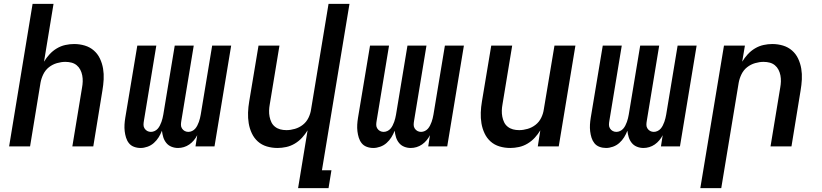

<svg xmlns="http://www.w3.org/2000/svg" viewBox="-20 -755 4240 990"><path d="M27 0 148 -735H256L207 -437Q219 -457 235.5 -475Q252 -493 273 -505.5Q294 -518 317 -523Q340 -528 362 -528Q391 -528 417.5 -520Q444 -512 464 -494.5Q484 -477 495.5 -452.5Q507 -428 511.5 -401Q516 -374 514.5 -345.5Q513 -317 508 -288L461 0H353L403 -303Q406 -319 406.5 -335Q407 -351 404 -366.5Q401 -382 394 -395.5Q387 -409 375.5 -418.5Q364 -428 349 -432Q334 -436 317 -436Q296 -436 273.5 -429.5Q251 -423 232.5 -408.5Q214 -394 203.5 -372.5Q193 -351 189 -329L135 0Z M705 8Q687 8 671 2Q655 -4 645 -16.5Q635 -29 630 -45Q625 -61 623 -78Q621 -95 622 -112.5Q623 -130 626 -148L688 -520H786L722 -132Q720 -121 720 -111Q720 -101 725.5 -92.5Q731 -84 739.5 -79.5Q748 -75 758 -75Q768 -75 777.5 -79.5Q787 -84 793.5 -91.5Q800 -99 804.5 -108Q809 -117 812.5 -126.5Q816 -136 818 -145Q820 -154 822 -164L881 -520H979L915 -132Q913 -121 913 -111Q913 -101 918.5 -92.5Q924 -84 932.5 -79.5Q941 -75 951 -75Q961 -75 970.5 -79.5Q980 -84 986.5 -91.5Q993 -99 997.5 -108Q1002 -117 1005.5 -126.5Q1009 -136 1011 -145Q1013 -154 1015 -164L1074 -520H1172L1086 0H988L997 -58Q990 -44 979.5 -31.5Q969 -19 956 -10Q943 -1 928 3.5Q913 8 898 8Q880 8 864 1.5Q848 -5 837.5 -18Q827 -31 822 -47Q817 -63 815 -81Q808 -63 798 -47Q788 -31 773.5 -18Q759 -5 740.5 1.5Q722 8 705 8Z M1517 215 1566 -83Q1554 -63 1537.5 -45Q1521 -27 1500 -14.5Q1479 -2 1456 3Q1433 8 1411 8Q1382 8 1355.5 0Q1329 -8 1309.5 -25.5Q1290 -43 1278.5 -67.5Q1267 -92 1262.5 -119Q1258 -146 1259 -174.5Q1260 -203 1265 -232L1313 -520H1421L1371 -217Q1368 -201 1367.5 -185Q1367 -169 1370 -153.5Q1373 -138 1379.5 -124.5Q1386 -111 1398 -101.5Q1410 -92 1425 -88Q1440 -84 1457 -84Q1478 -84 1500.5 -90.5Q1523 -97 1541.5 -111.5Q1560 -126 1570.5 -147.5Q1581 -169 1584 -191L1674 -735H1782L1640 123H1689L1674 215Z M1905 8Q1887 8 1871 2Q1855 -4 1845 -16.5Q1835 -29 1830 -45Q1825 -61 1823 -78Q1821 -95 1822 -112.5Q1823 -130 1826 -148L1888 -520H1986L1922 -132Q1920 -121 1920 -111Q1920 -101 1925.5 -92.5Q1931 -84 1939.5 -79.5Q1948 -75 1958 -75Q1968 -75 1977.5 -79.5Q1987 -84 1993.5 -91.5Q2000 -99 2004.5 -108Q2009 -117 2012.5 -126.5Q2016 -136 2018 -145Q2020 -154 2022 -164L2081 -520H2179L2115 -132Q2113 -121 2113 -111Q2113 -101 2118.5 -92.5Q2124 -84 2132.5 -79.5Q2141 -75 2151 -75Q2161 -75 2170.5 -79.5Q2180 -84 2186.5 -91.5Q2193 -99 2197.5 -108Q2202 -117 2205.5 -126.5Q2209 -136 2211 -145Q2213 -154 2215 -164L2274 -520H2372L2286 0H2188L2197 -58Q2190 -44 2179.5 -31.5Q2169 -19 2156 -10Q2143 -1 2128 3.5Q2113 8 2098 8Q2080 8 2064 1.5Q2048 -5 2037.5 -18Q2027 -31 2022 -47Q2017 -63 2015 -81Q2008 -63 1998 -47Q1988 -31 1973.5 -18Q1959 -5 1940.5 1.5Q1922 8 1905 8Z M2611 8Q2582 8 2555.5 0Q2529 -8 2509.5 -25.5Q2490 -43 2478.5 -67.5Q2467 -92 2462.5 -119Q2458 -146 2459 -174.5Q2460 -203 2465 -232L2513 -520H2621L2571 -217Q2568 -201 2567.5 -185Q2567 -169 2570 -153.5Q2573 -138 2579.5 -124.5Q2586 -111 2598 -101.5Q2610 -92 2625 -88Q2640 -84 2657 -84Q2678 -84 2700.5 -90.5Q2723 -97 2741.5 -111.5Q2760 -126 2770.5 -147.5Q2781 -169 2784 -191L2839 -520H2947L2861 0H2753L2766 -83Q2754 -63 2737.5 -45Q2721 -27 2700 -14.5Q2679 -2 2656 3Q2633 8 2611 8Z M3105 8Q3087 8 3071 2Q3055 -4 3045 -16.5Q3035 -29 3030 -45Q3025 -61 3023 -78Q3021 -95 3022 -112.5Q3023 -130 3026 -148L3088 -520H3186L3122 -132Q3120 -121 3120 -111Q3120 -101 3125.5 -92.5Q3131 -84 3139.5 -79.5Q3148 -75 3158 -75Q3168 -75 3177.5 -79.5Q3187 -84 3193.5 -91.5Q3200 -99 3204.5 -108Q3209 -117 3212.5 -126.5Q3216 -136 3218 -145Q3220 -154 3222 -164L3281 -520H3379L3315 -132Q3313 -121 3313 -111Q3313 -101 3318.5 -92.5Q3324 -84 3332.5 -79.5Q3341 -75 3351 -75Q3361 -75 3370.5 -79.5Q3380 -84 3386.5 -91.5Q3393 -99 3397.5 -108Q3402 -117 3405.5 -126.5Q3409 -136 3411 -145Q3413 -154 3415 -164L3474 -520H3572L3486 0H3388L3397 -58Q3390 -44 3379.5 -31.5Q3369 -19 3356 -10Q3343 -1 3328 3.5Q3313 8 3298 8Q3280 8 3264 1.5Q3248 -5 3237.5 -18Q3227 -31 3222 -47Q3217 -63 3215 -81Q3208 -63 3198 -47Q3188 -31 3173.5 -18Q3159 -5 3140.5 1.5Q3122 8 3105 8Z M3591 215 3713 -520H3821L3807 -437Q3819 -457 3835.5 -475Q3852 -493 3873 -505.5Q3894 -518 3917 -523Q3940 -528 3962 -528Q3991 -528 4017.5 -520Q4044 -512 4064 -494.5Q4084 -477 4095.5 -452.5Q4107 -428 4111.5 -401Q4116 -374 4114.5 -345.5Q4113 -317 4108 -288L4061 0H3953L4003 -303Q4006 -319 4006.5 -335Q4007 -351 4004 -366.5Q4001 -382 3994 -395.5Q3987 -409 3975.5 -418.5Q3964 -428 3949 -432Q3934 -436 3917 -436Q3896 -436 3873.5 -429.5Q3851 -423 3832.5 -408.5Q3814 -394 3803.5 -372.5Q3793 -351 3789 -329L3699 215Z"/></svg>

Font: Iosevka SmBd Ex Obl
Style: Regular
Weight: 600
Width: 7
Italic angle: -9°
Monospace: yes
Designer: Belleve Invis
Foundry: Belleve Invis
Version: Version 32.5.0; ttfautohint (v1.8.4)